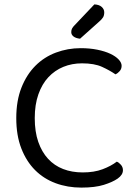

<svg xmlns="http://www.w3.org/2000/svg" viewBox="-20 -840 628 873"><path d="M533 -541Q533 -527 524.5 -517Q516 -507 505 -502Q479 -520 444 -536Q409 -552 353 -552Q307 -552 268 -536Q229 -520 200 -489Q171 -458 154.5 -411Q138 -364 138 -303Q138 -241 154 -195Q170 -149 198.5 -118Q227 -87 267 -71.5Q307 -56 356 -56Q408 -56 446.5 -70.5Q485 -85 511 -105Q521 -101 530 -90.5Q539 -80 539 -66Q539 -45 515 -28Q492 -12 452 0.5Q412 13 350 13Q287 13 233 -7Q179 -27 139.5 -66.5Q100 -106 77 -165Q54 -224 54 -303Q54 -382 77.5 -441.5Q101 -501 141 -541Q181 -581 234.5 -601Q288 -621 347 -621Q388 -621 422.5 -614Q457 -607 481.5 -595.5Q506 -584 519.5 -569.5Q533 -555 533 -541ZM409 -820Q431 -819 442.5 -808.5Q454 -798 454 -784Q454 -770 448.5 -761Q443 -752 429 -740L344 -664Q325 -666 314.5 -674Q304 -682 304 -694Q304 -704 308 -711Q312 -718 318 -724Z"/></svg>

Font: Baloo Bhai 2
Style: Regular
Weight: 400
Designer: Supriya Tembe, Noopur Datye and Ek Type
Foundry: Ek Type
Version: Version 1.640;PS 1.000;hotconv 16.6.51;makeotf.lib2.5.65220;